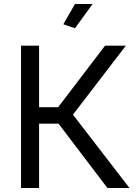

<svg xmlns="http://www.w3.org/2000/svg" viewBox="-20 -938 691 958"><path d="M354 -797 442 -918H354L296 -817ZM85 0H175V-321H272L516 0H626L344 -366L608 -710H504L270 -403H175V-710H85Z"/></svg>

Font: FIGSv2-sans-serif Medium
Style: Regular
Weight: 500
Designer: Matt McInerney, Pablo Impallari, Rodrigo Fuenzalida,Mirko Velimirovic
Foundry: Matt McInerney, Pablo Impallari, Rodrigo Fuenzalida
Version: Version 4.021;hotconv 1.0.109;makeotfexe 2.5.65596